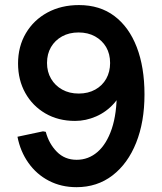

<svg xmlns="http://www.w3.org/2000/svg" viewBox="-20 -735 647 769"><path d="M296.3 -714.7Q380 -714.7 438.3 -670.7Q496.7 -626.7 527.7 -546.3Q558.7 -466 558.7 -356.7Q558.7 -246.7 525.3 -163.2Q492 -79.7 430.7 -32.5Q369.3 14.7 286.3 14.7Q225.3 14.7 175.8 -11Q126.3 -36.7 93.8 -82.7Q61.3 -128.7 50 -187.3L152.3 -209L163.3 -207Q176 -159.3 207.7 -127.2Q239.3 -95 287 -95Q334.3 -95 370.7 -126.5Q407 -158 427.7 -219.2Q448.3 -280.3 447.7 -369.3Q447.7 -377.3 447.3 -384.8Q447 -392.3 447 -399.3L480.7 -408Q468 -356.3 437.2 -321.5Q406.3 -286.7 365 -268.7Q323.7 -250.7 280.7 -250.7Q213.3 -250.7 161.8 -280.7Q110.3 -310.7 81.3 -362.7Q52.3 -414.7 52.3 -480.7Q52.3 -548.7 83.5 -601.7Q114.7 -654.7 169.8 -684.7Q225 -714.7 296.3 -714.7ZM294.7 -605Q257 -605 228.5 -589.2Q200 -573.3 184.2 -546.2Q168.3 -519 168.3 -482.7Q168.3 -447.3 184.5 -419.7Q200.7 -392 229.2 -376.2Q257.7 -360.3 295.3 -360.3Q333 -360.3 361.5 -376.2Q390 -392 405.5 -419.7Q421 -447.3 421 -482.7Q421 -519 405.2 -546.2Q389.3 -573.3 360.8 -589.2Q332.3 -605 294.7 -605Z"/></svg>

Font: Fustat
Style: Regular
Weight: 400
Designer: Mohamed Gaber, Khaled Hosny, Laura Garcia Mut
Foundry: Kief Type Foundry, Alif Type Foundry, Hard Type Foundry
Version: Version 1.007